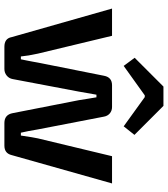

<svg xmlns="http://www.w3.org/2000/svg" viewBox="35 -799 764 874"><g transform="rotate(90 417.0 -362.0)"><path d="M594 -592 555 -543 422 -639H414L280 -543L243 -593L374 -724H462ZM815 -490 686 -33Q678 0 643 0H540Q502 0 495 -38L436 -339Q434 -350 430 -377Q426 -404 423 -419H411L397 -339L340 -38Q337 -21 324 -10.5Q311 0 294 0H193Q155 0 149 -33L19 -490H143L224 -153Q234 -108 237 -75H250Q252 -84 255 -99.5Q258 -115 260.5 -128Q263 -141 265 -153L325 -454Q332 -490 368 -490H467Q484 -490 496 -480Q508 -470 511 -453L569 -153Q571 -138 576.5 -110.5Q582 -83 584 -75H597Q606 -136 610 -153L691 -490Z"/></g></svg>

Font: Exo 2.0 Semi Bold
Style: Regular
Weight: 600
Designer: Natanael Gama
Version: Version 1.001;PS 001.001;hotconv 1.0.70;makeotf.lib2.5.58329